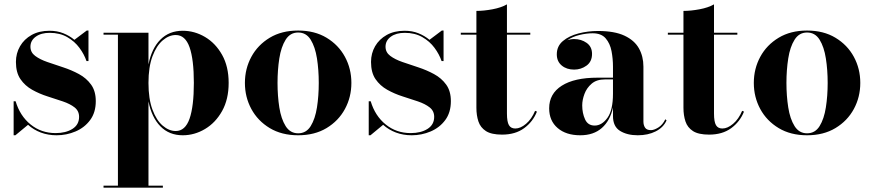

<svg xmlns="http://www.w3.org/2000/svg" viewBox="-20 -610 4000 880"><path d="M50.5 10H42.5V-146H51.5Q71.5 -79 120.2 -39.5Q169 0 235 0Q281.5 0 312 -19.2Q342.5 -38.5 342.5 -74.5Q342.5 -101.5 321.8 -117.8Q301 -134 268 -145.2Q235 -156.5 197.8 -168.2Q160.5 -180 127.5 -198.5Q94.5 -217 73.8 -247.2Q53 -277.5 53 -326Q53 -365.5 71.8 -398Q90.5 -430.5 125 -449.8Q159.5 -469 207 -469Q242 -469 270.5 -457.5Q299 -446 321 -427.5L377.5 -470H385.5V-330H376.5Q366 -361 344 -390.8Q322 -420.5 288 -440Q254 -459.5 207.5 -459.5Q168 -459.5 143.8 -441.8Q119.5 -424 119.5 -396Q119.5 -370 141.2 -353.8Q163 -337.5 197 -325.8Q231 -314 269.2 -301.5Q307.5 -289 341.8 -270.5Q376 -252 397.5 -222.2Q419 -192.5 419 -146.5Q419 -94.5 393.2 -59.8Q367.5 -25 326.2 -7.5Q285 10 239.5 10Q200.5 10 167.2 -2.5Q134 -15 108.5 -38Z M454.5 241H520.5V-451H454.5V-460H660.5V-314.5Q675 -388 715.2 -428.5Q755.5 -469 817.5 -469Q871.5 -469 919.8 -440.5Q968 -412 998 -358.5Q1028 -305 1028 -230Q1028 -155 998 -101.2Q968 -47.5 919.8 -18.8Q871.5 10 817.5 10Q755.5 10 715.2 -31Q675 -72 660.5 -145.5V241H726.5V250H454.5ZM660.5 -230Q660.5 -156.5 678.8 -107.5Q697 -58.5 725.8 -34Q754.5 -9.5 785.5 -9.5Q829 -9.5 848.8 -66Q868.5 -122.5 868.5 -230Q868.5 -337.5 848.8 -393.5Q829 -449.5 785.5 -449.5Q754.5 -449.5 725.8 -425Q697 -400.5 678.8 -351.8Q660.5 -303 660.5 -230Z M1102.5 -230Q1102.5 -295 1132 -349.5Q1161.5 -404 1216.2 -437Q1271 -470 1346.5 -470Q1422 -470 1476.8 -437Q1531.5 -404 1561 -349.5Q1590.5 -295 1590.5 -230Q1590.5 -165 1561 -110.5Q1531.5 -56 1476.8 -23Q1422 10 1346.5 10Q1271 10 1216.2 -23Q1161.5 -56 1132 -110.5Q1102.5 -165 1102.5 -230ZM1252 -230Q1252 -170.5 1260.2 -117.8Q1268.5 -65 1289.2 -32Q1310 1 1346.5 1Q1383.5 1 1404 -32Q1424.5 -65 1432.8 -117.8Q1441 -170.5 1441 -230Q1441 -289.5 1432.8 -342.2Q1424.5 -395 1404 -428Q1383.5 -461 1346.5 -461Q1310 -461 1289.2 -428Q1268.5 -395 1260.2 -342.2Q1252 -289.5 1252 -230Z M1678 10H1670V-146H1679Q1699 -79 1747.8 -39.5Q1796.5 0 1862.5 0Q1909 0 1939.5 -19.2Q1970 -38.5 1970 -74.5Q1970 -101.5 1949.2 -117.8Q1928.5 -134 1895.5 -145.2Q1862.5 -156.5 1825.2 -168.2Q1788 -180 1755 -198.5Q1722 -217 1701.2 -247.2Q1680.5 -277.5 1680.5 -326Q1680.5 -365.5 1699.2 -398Q1718 -430.5 1752.5 -449.8Q1787 -469 1834.5 -469Q1869.5 -469 1898 -457.5Q1926.5 -446 1948.5 -427.5L2005 -470H2013V-330H2004Q1993.5 -361 1971.5 -390.8Q1949.5 -420.5 1915.5 -440Q1881.5 -459.5 1835 -459.5Q1795.5 -459.5 1771.2 -441.8Q1747 -424 1747 -396Q1747 -370 1768.8 -353.8Q1790.5 -337.5 1824.5 -325.8Q1858.5 -314 1896.8 -301.5Q1935 -289 1969.2 -270.5Q2003.5 -252 2025 -222.2Q2046.5 -192.5 2046.5 -146.5Q2046.5 -94.5 2020.8 -59.8Q1995 -25 1953.8 -7.5Q1912.5 10 1867 10Q1828 10 1794.8 -2.5Q1761.5 -15 1736 -38Z M2441 -98.5Q2422.5 -52 2382.2 -22.5Q2342 7 2281 7Q2232.5 7 2207.2 -9.2Q2182 -25.5 2172.8 -53.2Q2163.5 -81 2163.5 -116V-451H2092V-460H2163.5V-560Q2197.5 -560 2237.5 -567.5Q2277.5 -575 2303.5 -590V-460H2410.5V-451H2303.5V-89.5Q2303.5 -52 2312.5 -36.5Q2321.5 -21 2342 -21Q2365.5 -21 2391 -42.5Q2416.5 -64 2432.5 -102Z M2719 -254H2789.5V-304.5Q2789.5 -340.5 2782.8 -375.8Q2776 -411 2756 -434.2Q2736 -457.5 2696 -457.5Q2668.5 -457.5 2636.2 -449.8Q2604 -442 2580 -425.5Q2595 -431 2611.5 -431Q2644 -431 2668.8 -413.5Q2693.5 -396 2693.5 -363Q2693.5 -327.5 2668.2 -309.2Q2643 -291 2611.5 -291Q2577 -291 2554.5 -309.8Q2532 -328.5 2532 -361Q2532 -398.5 2560 -422Q2588 -445.5 2631.5 -456.8Q2675 -468 2720.5 -468Q2796.5 -468 2842.2 -446.5Q2888 -425 2908.5 -388.2Q2929 -351.5 2929 -304.5V-53Q2929 -36.5 2936.5 -25Q2944 -13.5 2963.5 -13.5Q2977.5 -13.5 2997.2 -25.5Q3017 -37.5 3029.5 -63.5L3035 -58Q3020.5 -25.5 2985.2 -7.8Q2950 10 2903 10Q2854.5 10 2822 -10Q2789.5 -30 2789.5 -78V-117Q2776.5 -57 2738.5 -23.5Q2700.5 10 2639.5 10Q2574.5 10 2535.8 -23.2Q2497 -56.5 2497 -113.5Q2497 -180.5 2554.8 -217.2Q2612.5 -254 2719 -254ZM2705.5 -34.5Q2738.5 -34.5 2764 -69.8Q2789.5 -105 2789.5 -181V-246H2752.5Q2714.5 -246 2691.8 -226.5Q2669 -207 2658.8 -179.5Q2648.5 -152 2648.5 -127Q2648.5 -91.5 2661.5 -63Q2674.5 -34.5 2705.5 -34.5Z M3390 -98.5Q3371.5 -52 3331.2 -22.5Q3291 7 3230 7Q3181.5 7 3156.2 -9.2Q3131 -25.5 3121.8 -53.2Q3112.5 -81 3112.5 -116V-451H3041V-460H3112.5V-560Q3146.5 -560 3186.5 -567.5Q3226.5 -575 3252.5 -590V-460H3359.5V-451H3252.5V-89.5Q3252.5 -52 3261.5 -36.5Q3270.5 -21 3291 -21Q3314.5 -21 3340 -42.5Q3365.5 -64 3381.5 -102Z M3435 -230Q3435 -295 3464.5 -349.5Q3494 -404 3548.8 -437Q3603.5 -470 3679 -470Q3754.5 -470 3809.2 -437Q3864 -404 3893.5 -349.5Q3923 -295 3923 -230Q3923 -165 3893.5 -110.5Q3864 -56 3809.2 -23Q3754.5 10 3679 10Q3603.5 10 3548.8 -23Q3494 -56 3464.5 -110.5Q3435 -165 3435 -230ZM3584.5 -230Q3584.5 -170.5 3592.8 -117.8Q3601 -65 3621.8 -32Q3642.5 1 3679 1Q3716 1 3736.5 -32Q3757 -65 3765.2 -117.8Q3773.5 -170.5 3773.5 -230Q3773.5 -289.5 3765.2 -342.2Q3757 -395 3736.5 -428Q3716 -461 3679 -461Q3642.5 -461 3621.8 -428Q3601 -395 3592.8 -342.2Q3584.5 -289.5 3584.5 -230Z"/></svg>

Font: Bodoni* 24pt
Style: Bold
Weight: 700
Version: Version 2.3